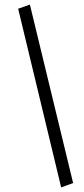

<svg xmlns="http://www.w3.org/2000/svg" viewBox="-20 -762 365 835"><path d="M246 53 59 -724 110 -742 298 34Z"/></svg>

Font: Nunito Sans 7pt Expanded ExtraLight
Style: Italic
Weight: 250
Width: 7
Italic angle: -9°
Designer: Vernon Adams
Foundry: Vernon Adams
Version: Version 3.101;gftools[0.9.27]